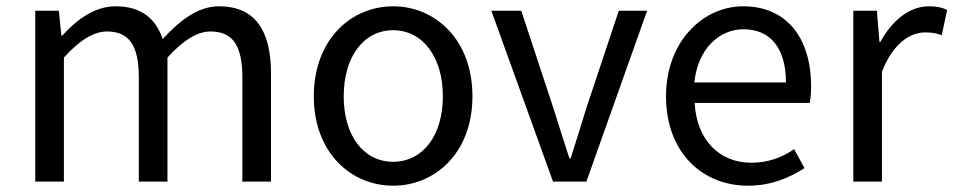

<svg xmlns="http://www.w3.org/2000/svg" viewBox="-20 -577 3029 610"><path d="M92 0H183V-394C233 -450 279 -477 320 -477C389 -477 421 -434 421 -332V0H512V-394C563 -450 607 -477 649 -477C718 -477 750 -434 750 -332V0H841V-344C841 -483 788 -557 676 -557C610 -557 553 -514 497 -453C475 -517 430 -557 347 -557C282 -557 225 -516 178 -464H175L167 -543H92Z M1229 13C1362 13 1481 -91 1481 -271C1481 -452 1362 -557 1229 -557C1096 -557 977 -452 977 -271C977 -91 1096 13 1229 13ZM1229 -63C1135 -63 1072 -146 1072 -271C1072 -396 1135 -481 1229 -481C1323 -481 1387 -396 1387 -271C1387 -146 1323 -63 1229 -63Z M1737 0H1843L2036 -543H1946L1843 -234C1827 -181 1809 -125 1793 -74H1789C1772 -125 1755 -181 1738 -234L1636 -543H1541Z M2356 13C2430 13 2488 -12 2536 -43L2503 -103C2463 -76 2420 -60 2367 -60C2264 -60 2193 -134 2187 -250H2553C2555 -263 2557 -282 2557 -302C2557 -457 2479 -557 2341 -557C2215 -557 2096 -447 2096 -271C2096 -92 2212 13 2356 13ZM2186 -315C2197 -422 2265 -484 2342 -484C2427 -484 2477 -425 2477 -315Z M2691 0H2782V-349C2818 -442 2874 -474 2919 -474C2941 -474 2954 -472 2972 -465L2989 -545C2972 -554 2955 -557 2931 -557C2870 -557 2815 -513 2777 -444H2774L2766 -543H2691Z"/></svg>

Font: Noto Sans CJK SC Regular
Style: Regular
Weight: 400
Designer: Ryoko NISHIZUKA (kana & ideographs); Paul D. Hunt (Latin, Greek & Cyrillic); Wenlong ZHANG (bopomofo); Sandoll Communica
Foundry: Adobe Systems Incorporated
Version: Version 1.004;PS 1.004;hotconv 1.0.82;makeotf.lib2.5.63406